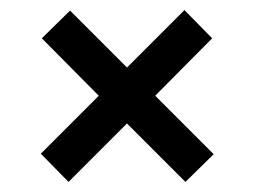

<svg xmlns="http://www.w3.org/2000/svg" viewBox="-20 -463 504 381"><path d="M404 -157 348 -102 232 -218 116 -102 61 -158 176 -273 63 -387 119 -442 232 -329 346 -443 401 -387 288 -273Z"/></svg>

Font: YasnoRaleway Medium
Style: Regular
Weight: 500
Designer: Matt McInerney, Pablo Impallari, Rodrigo Fuenzalida
Foundry: Matt McInerney, Pablo Impallari, Rodrigo Fuenzalida
Version: Version 4.026